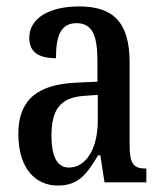

<svg xmlns="http://www.w3.org/2000/svg" viewBox="-20 -567 505 597"><path d="M160 10C226 10 251 -28 285 -84H292L305 0H435V-43H432C395 -43 383 -59 383 -115V-373C383 -500 330 -547 226 -547C134 -547 71 -511 71 -449C71 -407 98 -386 154 -386C154 -452 167 -495 218 -495C272 -495 283 -448 283 -373V-313L218 -310C97 -305 37 -257 37 -151C37 -41 92 10 160 10ZM194 -46C156 -46 140 -84 140 -145C140 -223 165 -264 242 -269L284 -272V-191C284 -107 249 -46 194 -46Z"/></svg>

Font: Noto Serif Sinhala ExtraCondensed Medium
Style: Regular
Weight: 500
Width: 2
Designer: Jelle Bosma - Monotype Design Team
Foundry: Monotype Imaging Inc.
Version: Version 2.007